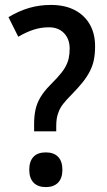

<svg xmlns="http://www.w3.org/2000/svg" viewBox="-20 -744 430 775"><path d="M117.7 -213.9V-244.1Q117.7 -275.4 123.3 -301.3Q128.9 -327.1 143.1 -351.1Q157.2 -375 182.6 -400.9Q189.9 -408.2 196.8 -415.5Q203.6 -422.9 210.4 -429.7Q231.4 -452.6 242.2 -470.9Q252.9 -489.3 257.1 -507.6Q261.2 -525.9 261.2 -547.4Q261.2 -586.4 238.5 -610.1Q215.8 -633.8 177.7 -633.8Q145.5 -633.8 116 -624.3Q86.4 -614.7 53.7 -595.7L14.2 -674.8Q56.6 -700.2 98.4 -712.2Q140.1 -724.1 185.5 -724.1Q241.2 -724.1 281 -703.6Q320.8 -683.1 342.3 -645.8Q363.8 -608.4 363.8 -557.6Q363.8 -526.9 358.9 -502.4Q354 -478 342.3 -455.6Q331.1 -433.6 313 -411.1Q294.9 -388.7 268.6 -361.8Q247.6 -340.8 234.9 -324.5Q222.2 -308.1 216.3 -291.5Q211.4 -279.3 209.2 -265.9Q207 -252.4 207 -235.8V-213.9ZM165 11.2Q132.8 11.2 115.5 -6.8Q98.1 -24.9 98.1 -58.6Q98.1 -92.8 115 -110.8Q131.8 -128.9 165 -128.9Q197.3 -128.9 214.6 -110.8Q231.9 -92.8 231.9 -58.6Q231.9 -24.9 214.4 -6.8Q196.8 11.2 165 11.2Z"/></svg>

Font: Open Sans
Style: Regular
Weight: 600
Width: 3
Foundry: Ascender Corporation
Version: Version 1.000